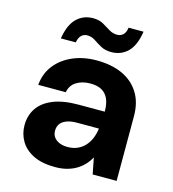

<svg xmlns="http://www.w3.org/2000/svg" viewBox="-106 -782 796 882"><g transform="rotate(15 292.0 -341.0)"><path d="M236 12Q173 12 132 -8.5Q91 -29 71 -63Q51 -97 51 -138Q51 -184 74.5 -219Q98 -254 146 -273.5Q194 -293 266 -293H391Q391 -330 380.5 -353.5Q370 -377 349 -389Q328 -401 294 -401Q256 -401 228.5 -384Q201 -367 195 -333H64Q69 -388 100 -427.5Q131 -467 181.5 -489Q232 -511 295 -511Q366 -511 417.5 -487.5Q469 -464 497.5 -418.5Q526 -373 526 -308V0H412L397 -77Q386 -57 371 -41Q356 -25 336 -13Q316 -1 291 5.5Q266 12 236 12ZM268 -92Q294 -92 315 -101.5Q336 -111 350.5 -127.5Q365 -144 373.5 -165Q382 -186 385 -210V-211H281Q251 -211 231 -203Q211 -195 202 -181.5Q193 -168 193 -150Q193 -131 202.5 -118.5Q212 -106 228.5 -99Q245 -92 268 -92ZM348 -565Q319 -565 298.5 -576.5Q278 -588 261 -599.5Q244 -611 223 -611Q207 -611 195.5 -600Q184 -589 180 -566H109Q120 -633 151.5 -663.5Q183 -694 229 -694Q258 -694 278 -682.5Q298 -671 315.5 -660Q333 -649 354 -649Q371 -649 382.5 -660Q394 -671 397 -694H468Q458 -627 426.5 -596Q395 -565 348 -565Z"/></g></svg>

Font: DM Sans 20pt
Style: Bold
Weight: 700
Version: Version 4.004;gftools[0.9.30]